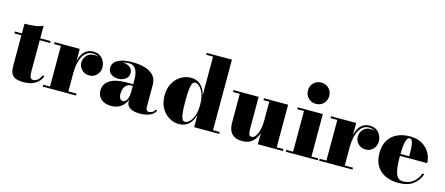

<svg xmlns="http://www.w3.org/2000/svg" viewBox="-50 -1335 4454 1920"><g transform="rotate(15 2177.0 -375.0)"><path d="M216.5 7Q160.5 7 130 -7.2Q99.5 -21.5 87.5 -50Q75.5 -78.5 75.5 -121V-560Q120.5 -560 174.2 -565.8Q228 -571.5 265.5 -590V-113Q265.5 -75.5 274.2 -57.2Q283 -39 303.5 -39Q324 -39 346.8 -55.2Q369.5 -71.5 384.5 -109L403 -102Q385 -54 338.8 -23.5Q292.5 7 216.5 7ZM2.5 -440.5V-460H372.5V-440.5Z M663 -212Q663 -268 671 -315.2Q679 -362.5 696.8 -397Q714.5 -431.5 743.8 -450.5Q773 -469.5 815 -469.5Q856.5 -469.5 884.8 -450.2Q913 -431 927.2 -401Q941.5 -371 941.5 -339Q941.5 -295 911.2 -261.5Q881 -228 833.5 -228Q786.5 -228 755.8 -258.8Q725 -289.5 725 -330.5Q725 -375 753.2 -407Q781.5 -439 832.5 -439Q864 -439 888.5 -424.5Q913 -410 926.8 -387Q940.5 -364 940.5 -339H921Q921 -367 908.5 -392.2Q896 -417.5 871.8 -433.5Q847.5 -449.5 812.5 -449.5Q780 -449.5 754.5 -433Q729 -416.5 711.2 -385.2Q693.5 -354 684 -310Q674.5 -266 674.5 -212ZM674.5 -460V-19.5H759V0H414V-19.5H484.5V-440.5H414V-460Z M1419.5 10Q1378.5 10 1347.5 -0.2Q1316.5 -10.5 1299.5 -30.5Q1282.5 -50.5 1282.5 -80V-304.5Q1282.5 -340.5 1274.5 -373.5Q1266.5 -406.5 1245.5 -427.8Q1224.5 -449 1184.5 -449Q1165 -449 1140.5 -444.5Q1116 -440 1093.2 -429.2Q1070.5 -418.5 1055.8 -400.8Q1041 -383 1041 -356H1017.5Q1017.5 -393 1048 -417Q1078.5 -441 1121 -441Q1164.5 -441 1196.2 -419.8Q1228 -398.5 1228 -358Q1228 -317 1196 -294Q1164 -271 1121 -271Q1075.5 -271 1046 -294.5Q1016.5 -318 1016.5 -356Q1016.5 -388.5 1034.2 -410.2Q1052 -432 1081.2 -444.8Q1110.5 -457.5 1145.2 -462.8Q1180 -468 1214.5 -468Q1298 -468 1355.5 -449.2Q1413 -430.5 1442.8 -394Q1472.5 -357.5 1472.5 -304.5V-70Q1472.5 -53 1480.2 -41.5Q1488 -30 1506.5 -30Q1518.5 -30 1537 -38.8Q1555.5 -47.5 1567.5 -71L1581.5 -63.5Q1566 -26.5 1522 -8.2Q1478 10 1419.5 10ZM1124 10Q1059 10 1020.2 -23.2Q981.5 -56.5 981.5 -113.5Q981.5 -180.5 1040.2 -218.8Q1099 -257 1205.5 -257H1329V-240H1269.5Q1238 -240 1219 -223.8Q1200 -207.5 1191.8 -184Q1183.5 -160.5 1183.5 -138Q1183.5 -115.5 1188 -99.8Q1192.5 -84 1201.8 -75.5Q1211 -67 1224.5 -67Q1239 -67 1252.2 -78.5Q1265.5 -90 1274 -115Q1282.5 -140 1282.5 -180.5H1296Q1296 -121 1274 -78.2Q1252 -35.5 1213.2 -12.8Q1174.5 10 1124 10Z M1826 9.5Q1771.5 9.5 1723 -19Q1674.5 -47.5 1644.2 -101Q1614 -154.5 1614 -229.5Q1614 -304.5 1644.2 -358.2Q1674.5 -412 1723 -440.8Q1771.5 -469.5 1826 -469.5Q1886 -469.5 1925.8 -432.8Q1965.5 -396 1982 -328V-730.5H1912V-750H2172V-19.5H2242V0H1982V-131Q1965.5 -63 1925.8 -26.8Q1886 9.5 1826 9.5ZM1877.5 -27.5Q1899.5 -27.5 1923.8 -50Q1948 -72.5 1965 -117.2Q1982 -162 1982 -229.5Q1982 -297.5 1965 -342.8Q1948 -388 1923.8 -410.5Q1899.5 -433 1877.5 -433Q1860.5 -433 1849.8 -413.2Q1839 -393.5 1834 -349Q1829 -304.5 1829 -229.5Q1829 -154.5 1834 -110.2Q1839 -66 1849.8 -46.8Q1860.5 -27.5 1877.5 -27.5Z M2482 10Q2427 10 2395.2 -9.8Q2363.5 -29.5 2350 -63.5Q2336.5 -97.5 2336.5 -141V-440.5H2266V-460H2526.5V-150.5Q2526.5 -108.5 2529.8 -88.2Q2533 -68 2540.8 -61.8Q2548.5 -55.5 2562.5 -55.5Q2579 -55.5 2593.2 -70Q2607.5 -84.5 2618.2 -110Q2629 -135.5 2635.2 -168.2Q2641.5 -201 2641.5 -237.5H2659Q2659 -199 2651.2 -156Q2643.5 -113 2624.2 -75.2Q2605 -37.5 2570.5 -13.8Q2536 10 2482 10ZM2641.5 0V-440.5H2581.5V-460H2831.5V-19.5H2901.5V0Z M3096 -540Q3049 -540 3017.5 -571.5Q2986 -603 2986 -650Q2986 -697.5 3017.5 -728.8Q3049 -760 3096 -760Q3143.5 -760 3174.8 -728.8Q3206 -697.5 3206 -650Q3206 -603 3174.8 -571.5Q3143.5 -540 3096 -540ZM3191 -460V-19.5H3261V0H2931V-19.5H3001V-440.5H2931V-460Z M3524.5 -212Q3524.5 -268 3532.5 -315.2Q3540.5 -362.5 3558.2 -397Q3576 -431.5 3605.2 -450.5Q3634.5 -469.5 3676.5 -469.5Q3718 -469.5 3746.2 -450.2Q3774.5 -431 3788.8 -401Q3803 -371 3803 -339Q3803 -295 3772.8 -261.5Q3742.5 -228 3695 -228Q3648 -228 3617.2 -258.8Q3586.5 -289.5 3586.5 -330.5Q3586.5 -375 3614.8 -407Q3643 -439 3694 -439Q3725.5 -439 3750 -424.5Q3774.5 -410 3788.2 -387Q3802 -364 3802 -339H3782.5Q3782.5 -367 3770 -392.2Q3757.5 -417.5 3733.2 -433.5Q3709 -449.5 3674 -449.5Q3641.5 -449.5 3616 -433Q3590.5 -416.5 3572.8 -385.2Q3555 -354 3545.5 -310Q3536 -266 3536 -212ZM3536 -460V-19.5H3620.5V0H3275.5V-19.5H3346V-440.5H3275.5V-460Z M4096.5 10Q4021 10 3962.8 -16.8Q3904.5 -43.5 3871.5 -96.8Q3838.5 -150 3838.5 -230Q3838.5 -310 3870.8 -363.2Q3903 -416.5 3960.5 -443.2Q4018 -470 4093.5 -470Q4168 -470 4219.8 -439Q4271.5 -408 4298.5 -359Q4325.5 -310 4325.5 -255.5H3905V-275.5H4134.5Q4134 -310 4133 -341.5Q4132 -373 4128.2 -397.8Q4124.5 -422.5 4116.2 -436.5Q4108 -450.5 4093.5 -450.5Q4079 -450.5 4069.2 -435.5Q4059.5 -420.5 4054 -393.2Q4048.5 -366 4046.2 -329.5Q4044 -293 4044 -250Q4044 -196 4047.8 -152.8Q4051.5 -109.5 4061.8 -79Q4072 -48.5 4090.5 -32.5Q4109 -16.5 4138.5 -16.5Q4199 -16.5 4243.8 -52Q4288.5 -87.5 4307 -143H4326.5Q4307 -78 4251 -34Q4195 10 4096.5 10Z"/></g></svg>

Font: Bodoni Moda 11pt Black
Style: Regular
Weight: 900
Designer: Owen Earl
Foundry: indestructible type
Version: Version 2.004